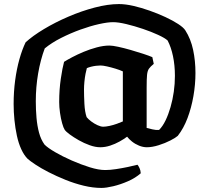

<svg xmlns="http://www.w3.org/2000/svg" viewBox="-20 -724 1018 944"><path d="M479 200Q437 200 391.5 189Q346 178 301.5 160Q257 142 219 122.5Q181 103 154 85Q127 67 116 57Q98 39 84.5 9.5Q71 -20 63 -57Q55 -94 51 -134Q47 -174 47 -213Q47 -273 54.5 -329Q62 -385 75.5 -433Q89 -481 106 -516Q141 -548 196 -581Q251 -614 316 -642Q381 -670 446 -687Q511 -704 565 -704Q597 -704 636 -695Q675 -686 716 -671.5Q757 -657 793.5 -640Q830 -623 856 -606Q882 -589 891 -575Q918 -533 929.5 -479Q941 -425 941 -365Q941 -309 931 -251.5Q921 -194 902 -143.5Q883 -93 854 -56Q844 -47 818 -33.5Q792 -20 760 -10Q728 0 702 0Q683 0 663.5 -8Q644 -16 628.5 -28.5Q613 -41 605 -52Q589 -40 567.5 -28Q546 -16 521.5 -8Q497 0 473 0Q449 0 421 -10Q393 -20 367.5 -34.5Q342 -49 323 -63Q304 -77 298 -86Q292 -95 285.5 -118Q279 -141 275 -169.5Q271 -198 271 -222Q271 -283 279 -337Q287 -391 295 -420Q309 -429 334.5 -442.5Q360 -456 391 -469Q422 -482 455.5 -491Q489 -500 518 -500Q533 -500 561 -494Q589 -488 622 -478.5Q655 -469 684 -459.5Q713 -450 729 -443L736 -410Q720 -397 712.5 -386.5Q705 -376 703 -356Q701 -336 701 -294V-95Q713 -92 729.5 -88Q746 -84 762 -85Q780 -103 794 -132Q808 -161 818.5 -197.5Q829 -234 834.5 -273Q840 -312 840 -351Q840 -403 830.5 -448Q821 -493 804 -525Q791 -537 757.5 -552.5Q724 -568 682.5 -582Q641 -596 601.5 -605.5Q562 -615 536 -615Q509 -615 466.5 -605.5Q424 -596 375.5 -578.5Q327 -561 280.5 -537.5Q234 -514 200 -486Q179 -430 167.5 -363Q156 -296 156 -226Q156 -184 159.5 -144.5Q163 -105 172 -71.5Q181 -38 199 -13Q215 3 251 24Q287 45 332.5 65Q378 85 421.5 98.5Q465 112 497 112Q521 112 550.5 107.5Q580 103 608.5 97Q637 91 656 86Q661 92 666 102.5Q671 113 672 128Q646 151 609.5 167Q573 183 537.5 191.5Q502 200 479 200ZM487 -101Q500 -101 518.5 -105Q537 -109 555 -115.5Q573 -122 584 -127V-373Q569 -380 547.5 -386.5Q526 -393 506 -397.5Q486 -402 474 -402Q464 -402 452 -400.5Q440 -399 428 -396Q416 -393 407 -389Q404 -379 400.5 -361Q397 -343 395 -322Q393 -301 393 -284Q393 -253 395 -213.5Q397 -174 406 -148Q414 -138 428.5 -127Q443 -116 459.5 -108.5Q476 -101 487 -101Z"/></svg>

Font: Texturina 12pt ExtraBold
Style: Regular
Weight: 800
Designer: Guillermo Torres Carreño
Foundry: Omnibus-Type
Version: Version 1.002